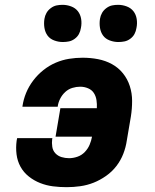

<svg xmlns="http://www.w3.org/2000/svg" viewBox="-20 -767 640 795"><path d="M256 8Q227 8 199.5 4.5Q172 1 146.5 -9Q121 -19 99.5 -36Q78 -53 65 -76.5Q52 -100 48.5 -128Q45 -156 49 -185L51 -195H197L196 -191Q194 -175 196.5 -159Q199 -143 209.5 -132Q220 -121 235 -116.5Q250 -112 266 -112Q283 -112 300.5 -118Q318 -124 331 -137.5Q344 -151 351 -167.5Q358 -184 361 -201H210L230 -319H381Q382 -336 379.5 -352.5Q377 -369 368.5 -382Q360 -395 344.5 -401.5Q329 -408 312 -408Q296 -408 279.5 -403Q263 -398 250 -386Q237 -374 229 -358Q221 -342 219 -326V-325H73V-327Q77 -355 88 -382Q99 -409 117.5 -433.5Q136 -458 160 -477Q184 -496 211 -507.5Q238 -519 266 -523.5Q294 -528 322 -528Q355 -528 386 -522Q417 -516 443.5 -501.5Q470 -487 489 -463.5Q508 -440 517.5 -410.5Q527 -381 527 -349Q527 -317 522 -285L505 -185Q501 -157 490.5 -130Q480 -103 462 -79.5Q444 -56 419 -38.5Q394 -21 367.5 -10.5Q341 0 312.5 4Q284 8 256 8ZM470 -593Q452 -593 434.5 -599.5Q417 -606 407 -619.5Q397 -633 394 -651.5Q391 -670 394 -689Q396 -702 402.5 -713.5Q409 -725 420.5 -733.5Q432 -742 444 -744.5Q456 -747 469 -747Q487 -747 504.5 -740.5Q522 -734 532.5 -720.5Q543 -707 546 -688.5Q549 -670 545 -651Q543 -638 537 -626.5Q531 -615 519.5 -606.5Q508 -598 495.5 -595.5Q483 -593 470 -593ZM240 -593Q222 -593 204.5 -599.5Q187 -606 177 -619.5Q167 -633 164 -651.5Q161 -670 164 -689Q166 -702 172.5 -713.5Q179 -725 190.5 -733.5Q202 -742 214 -744.5Q226 -747 239 -747Q257 -747 274.5 -740.5Q292 -734 302.5 -720.5Q313 -707 316 -688.5Q319 -670 315 -651Q313 -638 307 -626.5Q301 -615 289.5 -606.5Q278 -598 265.5 -595.5Q253 -593 240 -593Z"/></svg>

Font: Iosevka Heavy Extended Oblique
Style: Regular
Weight: 900
Width: 7
Italic angle: -9°
Monospace: yes
Designer: Belleve Invis
Foundry: Belleve Invis
Version: Version 32.5.0; ttfautohint (v1.8.4)